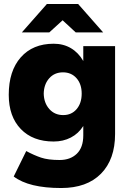

<svg xmlns="http://www.w3.org/2000/svg" viewBox="-20 -732 649 966"><path d="M49 156 112 28Q151 49 186.5 61Q222 73 280 73Q334 73 366.5 41.5Q399 10 399 -51V-98Q375 -60 336.5 -40Q298 -20 250 -20Q145 -20 84.5 -83Q24 -146 24 -255Q24 -375 84.5 -443.5Q145 -512 250 -512Q299 -512 337 -489.5Q375 -467 399 -425V-500H559V-58Q559 70 488 142Q417 214 288 214Q125 214 49 156ZM298 -153Q340 -153 365.5 -183Q391 -213 391 -261Q391 -309 365 -338.5Q339 -368 297 -368Q254 -368 227.5 -338Q201 -308 200 -261Q201 -214 228 -183.5Q255 -153 298 -153ZM295 -630 228 -569H90L216 -712H373L499 -569H361Z"/></svg>

Font: Oak Sans ExtraBold
Style: Regular
Weight: 800
Designer: Erik Kennedy, Walven
Foundry: Erik Kennedy, Walven
Version: Version 1.000